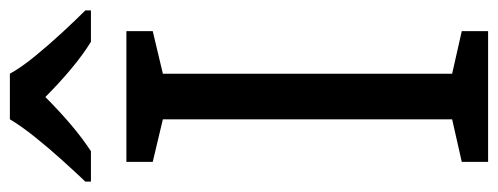

<svg xmlns="http://www.w3.org/2000/svg" viewBox="-322 -662 984 379"><g transform="rotate(-90 169.5 -472.0)"><path d="M298 0H40V-52L124 -71V-642L40 -662V-714H298V-662L214 -642V-71L298 -52ZM214 -944Q226 -922 248.5 -894.5Q271 -867 295.5 -840.5Q320 -814 339 -795V-784H277Q251 -800 223 -823.5Q195 -847 168 -874Q141 -847 114 -824Q87 -801 61 -784H1V-795Q20 -815 43.5 -841Q67 -867 89 -894.5Q111 -922 124 -944Z"/></g></svg>

Font: Noto Sans Siddham
Style: Regular
Weight: 400
Designer: Monotype Design Team
Foundry: Monotype Imaging Inc.
Version: Version 2.004; ttfautohint (v1.8.4.7-5d5b)